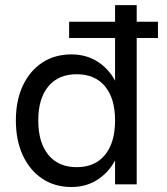

<svg xmlns="http://www.w3.org/2000/svg" viewBox="-20 -720 654 750"><path d="M250 -635H429.5V-700H514V-635H597V-571.5H514V0H429.5V-93Q403 -44.5 359.2 -17Q315.5 10.5 259 10.5Q194 10.5 145.2 -22Q96.5 -54.5 69.2 -113Q42 -171.5 42 -249.5Q42 -327.5 69.2 -385.5Q96.5 -443.5 145.2 -475.5Q194 -507.5 259 -507.5Q315.5 -507.5 359.2 -480.5Q403 -453.5 429.5 -405V-571.5H250ZM129.5 -249.5Q129.5 -163 169 -115Q208.5 -67 279.5 -67Q351 -67 390.2 -115Q429.5 -163 429.5 -249.5Q429.5 -335.5 390.2 -382.8Q351 -430 279.5 -430Q208.5 -430 169 -382.8Q129.5 -335.5 129.5 -249.5Z"/></svg>

Font: Overused Grotesk
Style: Regular
Weight: 450
Version: Version 0.004